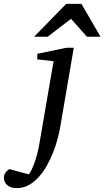

<svg xmlns="http://www.w3.org/2000/svg" viewBox="-149 -740 538 989"><path d="M160.2 -80.1Q155.8 -55.2 147 -22.5Q138.2 10.3 124.8 44.7Q111.3 79.1 93 112.1Q74.7 145 51.3 171.1Q27.8 197.3 -0.5 213.1Q-28.8 229 -62 229Q-93.8 229 -111.3 213.9Q-128.9 198.7 -128.9 175.8Q-128.9 166.5 -126 159.2Q-123 151.9 -118.7 146.5Q-114.3 141.1 -109.6 137.2Q-105 133.3 -101.1 130.9L-1 158.2Q6.3 150.4 13.9 134.3Q21.5 118.2 28.8 97.9Q36.1 77.6 42 55.2Q47.9 32.7 51.8 12.2L127 -424.8L43 -434.1V-462.9L193.8 -494.1H231ZM298.8 -550.8 216.8 -643.1 96.7 -550.8H26.9L191.9 -720.2H270.5L368.7 -550.8Z"/></svg>

Font: Charis SIL Afr
Style: Italic
Weight: 400
Italic angle: -11°
Foundry: SIL International
Version: Version 5.000